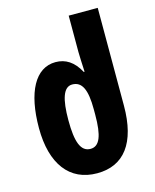

<svg xmlns="http://www.w3.org/2000/svg" viewBox="-115 -838 746 926"><g transform="rotate(-15 257.5 -375.0)"><path d="M255 10C389 10 463 -86 463 -272V-760H318V-578C318 -557 320 -525 322 -479H318C288 -535 248 -560 198 -560C97 -560 39 -452 39 -273C39 -94 117 10 255 10ZM254 -112C205 -112 186 -165 186 -273C186 -378 204 -435 248 -435C297 -435 318 -391 318 -292V-266C318 -160 299 -112 254 -112Z"/></g></svg>

Font: Noto Sans Georgian ExtraCondensed ExtraBold
Style: Regular
Weight: 800
Width: 2
Designer: Monotype Design Team, Akaki Razmadze
Foundry: Google LLC
Version: Version 2.005